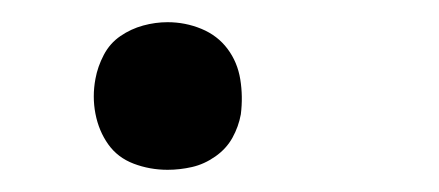

<svg xmlns="http://www.w3.org/2000/svg" viewBox="-20 -145 396 173"><path d="M131 8Q115 8 100.5 2.5Q86 -3 77.5 -15Q69 -27 66 -42.5Q63 -58 66 -74Q68 -85 73.5 -95.5Q79 -106 88.5 -112.5Q98 -119 109 -122Q120 -125 131 -125Q147 -125 161.5 -119Q176 -113 185 -101Q194 -89 196.5 -73.5Q199 -58 197 -42Q195 -31 189.5 -21Q184 -11 174 -4Q164 3 153 5.5Q142 8 131 8Z"/></svg>

Font: Iosevka QP Light
Style: Italic
Weight: 300
Italic angle: -9°
Designer: Belleve Invis
Foundry: Belleve Invis
Version: Version 20.0.0; ttfautohint (v1.8.4)